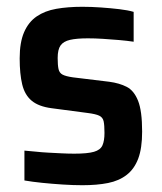

<svg xmlns="http://www.w3.org/2000/svg" viewBox="-20 -538 477 566"><path d="M223 8Q196 8 165 6Q134 4 104.5 1Q75 -2 52 -6V-94Q67 -93 85 -91Q103 -89 122.5 -88Q142 -87 161.5 -86Q181 -85 199 -85Q238 -85 257 -90.5Q276 -96 282 -109.5Q288 -123 288 -146Q288 -169 285.5 -180.5Q283 -192 272.5 -197Q262 -202 238 -205L132 -219Q94 -224 73.5 -241Q53 -258 45.5 -289Q38 -320 38 -366Q38 -413 51 -443Q64 -473 88 -489.5Q112 -506 146 -512Q180 -518 223 -518Q249 -518 277.5 -516Q306 -514 331.5 -511Q357 -508 374 -503V-415Q354 -418 330.5 -420Q307 -422 283.5 -423.5Q260 -425 239 -425Q206 -425 186.5 -420.5Q167 -416 158.5 -404Q150 -392 150 -367Q150 -346 152.5 -334.5Q155 -323 164.5 -318Q174 -313 195 -310L302 -297Q332 -293 353.5 -282Q375 -271 387 -241Q399 -211 399 -150Q399 -101 387.5 -70.5Q376 -40 353.5 -22.5Q331 -5 298.5 1.5Q266 8 223 8Z"/></svg>

Font: Saira SemiCondensed SemiBold
Style: Regular
Weight: 600
Width: 4
Designer: Hector Gatti with collaboration of the Omnibus-Type team
Foundry: Omnibus-Type
Version: Version 1.101